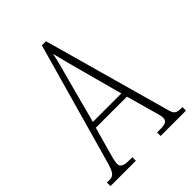

<svg xmlns="http://www.w3.org/2000/svg" viewBox="-206 -820 926 926"><g transform="rotate(-45 256.5 -357.0)"><path d="M-1 0H172V-24H150C109 -24 97 -35 97 -54C97 -70 108 -107 115 -132L148 -249H360L397 -117C404 -93 412 -65 412 -55C412 -33 402 -24 361 -24H341V0H514V-24H506C473 -24 463 -31 455 -62L273 -714H245L74 -107C55 -37 46 -24 13 -24H-1ZM158 -279 218 -505C233 -561 248 -612 254 -647C262 -613 275 -564 295 -490L352 -279Z"/></g></svg>

Font: Noto Serif Lao ExtraCondensed ExtraLight
Style: Regular
Weight: 200
Width: 2
Designer: Monotype Design Team
Foundry: Monotype Imaging Inc.
Version: Version 2.003